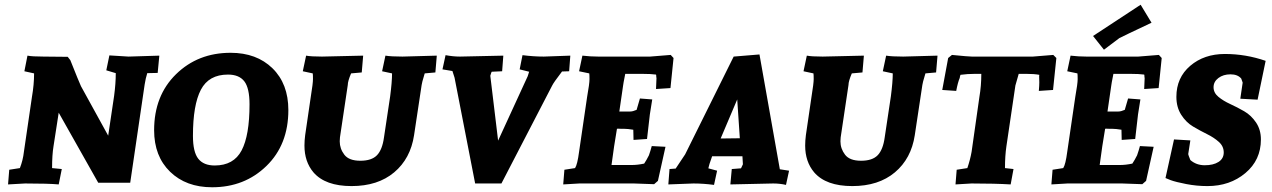

<svg xmlns="http://www.w3.org/2000/svg" viewBox="-20 -775 5371 811"><path d="M653 -540 646 -467 602 -466Q595 -444 591 -418L530 -3H395L228 -299L206 -157Q200 -121 200 -65L241 -61L228 4Q185 0 86 0L14 4L19 -58L64 -65Q77 -98 81 -134L115 -366Q124 -418 124 -465L83 -474L96 -540Q116 -536 164 -536L266 -535L277 -521Q314 -428 322 -411L437 -202L462 -370Q469 -422 469 -466L429 -478L442 -541L523 -536Z M1198 -310Q1198 -164 1105.5 -74Q1013 16 876 16Q766 16 698.5 -49.5Q631 -115 631 -225Q631 -371 723.5 -461.5Q816 -552 954 -552Q1064 -552 1131 -486.5Q1198 -421 1198 -310ZM795 -201Q795 -133 817.5 -104.5Q840 -76 887 -76Q967 -76 1000.5 -139.5Q1034 -203 1034 -334Q1034 -403 1012 -431.5Q990 -460 943 -460Q862 -460 828.5 -396Q795 -332 795 -201Z M1304 -47Q1266 -92 1266 -160Q1266 -181 1269 -204L1293 -368Q1302 -423 1302 -441Q1302 -459 1301 -465L1259 -474L1273 -540Q1293 -536 1340 -536L1514 -540L1508 -469L1463 -465Q1449 -432 1449 -416L1416 -195Q1415 -186 1415 -178Q1415 -147 1434.5 -121.5Q1454 -96 1502 -96Q1550 -96 1572.5 -119.5Q1595 -143 1602 -195L1628 -368Q1636 -429 1636 -465L1594 -474L1608 -540Q1632 -536 1680 -536L1825 -540L1819 -469L1774 -465Q1761 -422 1761 -416L1729 -204Q1714 -105 1645 -47Q1576 11 1465 11Q1354 11 1304 -47Z M1987 0 1900 -447 1891 -475 1849 -482 1862 -542Q1894 -536 1923 -536L2106 -540L2101 -474L2057 -472Q2056 -472 2051 -455L2084 -181L2209 -453L2215 -472L2175 -482L2187 -542Q2234 -536 2277 -536L2389 -540L2384 -474L2354 -473Q2318 -426 2312 -413L2098 0Z M2621 -463Q2612 -418 2612 -414L2596 -304H2642Q2653 -304 2669 -311L2683 -359L2735 -355Q2727 -307 2725 -292L2713 -188L2656 -184L2655 -227Q2631 -231 2615 -231H2603Q2586 -232 2586 -231L2574 -157L2563 -78H2648Q2673 -78 2701 -84Q2711 -99 2721 -119Q2728 -139 2733 -158L2791 -155L2759 -11L2743 3Q2674 0 2658 0H2427L2359 4L2364 -58L2409 -65Q2419 -80 2426 -134L2460 -366Q2470 -422 2470 -440.5Q2470 -459 2469 -465L2426 -474L2440 -540Q2473 -536 2507 -536H2726L2813 -543L2825 -530L2812 -403L2751 -399L2753 -446Q2752 -447 2752 -452.5Q2752 -458 2751 -460Q2730 -463 2693 -463Z M3313 -54 3300 6Q3274 0 3246 0L3065 4L3071 -61L3110 -64L3118 -81L3116 -115H2988L2977 -83L2972 -64L3009 -54L2996 6Q2951 0 2909 0L2803 4L2808 -61L2834 -63L2874 -123L3079 -536L3188 -545L3274 -60ZM3094 -355 3024 -190 3105 -191Z M3419 -47Q3381 -92 3381 -160Q3381 -181 3384 -204L3408 -368Q3417 -423 3417 -441Q3417 -459 3416 -465L3374 -474L3388 -540Q3408 -536 3455 -536L3629 -540L3623 -469L3578 -465Q3564 -432 3564 -416L3531 -195Q3530 -186 3530 -178Q3530 -147 3549.5 -121.5Q3569 -96 3617 -96Q3665 -96 3687.5 -119.5Q3710 -143 3717 -195L3743 -368Q3751 -429 3751 -465L3709 -474L3723 -540Q3747 -536 3795 -536L3940 -540L3934 -469L3889 -465Q3876 -422 3876 -416L3844 -204Q3829 -105 3760 -47Q3691 11 3580 11Q3469 11 3419 -47Z M4283 -463 4269 -414 4231 -157Q4225 -116 4225 -65L4261 -61L4249 4Q4182 0 4084 0L4016 4L4021 -58L4066 -65Q4078 -100 4084 -134L4117 -366Q4125 -412 4125 -463H4097Q4067 -463 4037 -459Q4034 -450 4034 -446Q4026 -428 4019 -391L3960 -395L3985 -530L4001 -543Q4071 -536 4085 -536H4343L4429 -543L4442 -530L4428 -395L4368 -391Q4370 -414 4370 -427Q4370 -440 4369.5 -446.5Q4369 -453 4370 -459Q4348 -463 4316 -463Z M4683 -463Q4674 -418 4674 -414L4658 -304H4704Q4715 -304 4731 -311L4745 -359L4797 -355Q4789 -307 4787 -292L4775 -188L4718 -184L4717 -227Q4693 -231 4677 -231H4665Q4648 -232 4648 -231L4636 -157L4625 -78H4710Q4735 -78 4763 -84Q4773 -99 4783 -119Q4790 -139 4795 -158L4853 -155L4821 -11L4805 3Q4736 0 4720 0H4489L4421 4L4426 -58L4471 -65Q4481 -80 4488 -134L4522 -366Q4532 -422 4532 -440.5Q4532 -459 4531 -465L4488 -474L4502 -540Q4535 -536 4569 -536H4788L4875 -543L4887 -530L4874 -403L4813 -399L4815 -446Q4814 -447 4814 -452.5Q4814 -458 4813 -460Q4792 -463 4755 -463ZM4798 -755 4844 -679Q4725 -623 4708 -614L4643 -565L4597 -623Z M5008 -182 4999 -124Q4999 -121 5008 -99Q5033 -77 5069 -77Q5105 -77 5127 -91Q5149 -105 5149 -131Q5149 -157 5128.5 -175.5Q5108 -194 5078.5 -208.5Q5049 -223 5019.5 -240.5Q4990 -258 4969.5 -290Q4949 -322 4949 -366Q4949 -447 5007.5 -497Q5066 -547 5154 -547Q5242 -547 5326 -518L5292 -354L5219 -358Q5229 -424 5229 -426L5223 -443Q5208 -461 5177.5 -461Q5147 -461 5126.5 -445.5Q5106 -430 5106 -406.5Q5106 -383 5126.5 -366Q5147 -349 5176.5 -335.5Q5206 -322 5235.5 -305Q5265 -288 5285.5 -257.5Q5306 -227 5306 -186Q5306 -99 5240.5 -44Q5175 11 5080 11Q5035 11 4991 2.5Q4947 -6 4925 -14L4903 -23L4939 -186Z"/></svg>

Font: Andada SC
Style: Bold Italic
Weight: 700
Italic angle: -8.29999°
Designer: Carolina Giovagnoli
Foundry: Carolina Giovagnoli
Version: Version 1.003